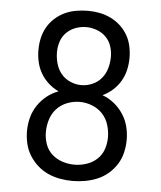

<svg xmlns="http://www.w3.org/2000/svg" viewBox="-53 -789 707 844"><g transform="rotate(5 300.0 -367.5)"><path d="M298 8Q270 8 242.5 3Q215 -2 189.5 -13.5Q164 -25 143 -44Q122 -63 107.5 -86.5Q93 -110 86.5 -137.5Q80 -165 80 -193Q80 -223 87.5 -252Q95 -281 111.5 -306Q128 -331 151.5 -350Q175 -369 203 -379Q178 -391 158 -409Q138 -427 124.5 -450Q111 -473 105 -499.5Q99 -526 99 -552Q99 -579 104.5 -604.5Q110 -630 123 -653Q136 -676 156 -694Q176 -712 199.5 -723Q223 -734 249.5 -738.5Q276 -743 302 -743Q328 -743 353.5 -738Q379 -733 402.5 -721.5Q426 -710 445 -692.5Q464 -675 477 -652.5Q490 -630 495.5 -604Q501 -578 501 -552Q501 -526 495 -499.5Q489 -473 475.5 -450Q462 -427 442 -409Q422 -391 397 -379Q425 -369 448.5 -350Q472 -331 488.5 -306Q505 -281 512.5 -252Q520 -223 520 -193Q520 -165 513.5 -137Q507 -109 492 -85Q477 -61 455.5 -42.5Q434 -24 408 -13Q382 -2 354 3Q326 8 298 8ZM300 -415Q325 -415 349 -425.5Q373 -436 389 -455.5Q405 -475 412 -500Q419 -525 419 -550Q419 -574 411.5 -597Q404 -620 387 -637Q370 -654 347 -662.5Q324 -671 300 -671Q276 -671 253 -662.5Q230 -654 213 -637Q196 -620 188.5 -597Q181 -574 181 -550Q181 -525 188 -500Q195 -475 211 -455.5Q227 -436 251 -425.5Q275 -415 300 -415ZM300 -64Q327 -64 353 -72.5Q379 -81 399 -99Q419 -117 428 -143Q437 -169 437 -196Q437 -224 428.5 -251.5Q420 -279 401 -299.5Q382 -320 355 -330.5Q328 -341 300 -341Q272 -341 245 -330.5Q218 -320 199 -299.5Q180 -279 171.5 -251.5Q163 -224 163 -196Q163 -169 172 -143Q181 -117 201 -99Q221 -81 247 -72.5Q273 -64 300 -64Z"/></g></svg>

Font: Bmono
Style: Regular
Weight: 400
Monospace: yes
Designer: Belleve Invis
Foundry: Belleve Invis
Version: Version 11.2.2; ttfautohint (v1.8.2)